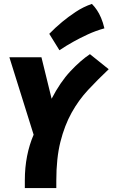

<svg xmlns="http://www.w3.org/2000/svg" viewBox="-20 -962 576 982"><path d="M107 0V-40Q107 -105 118.5 -163.5Q130 -222 152 -273L28 -669H192L244 -457Q288 -542 340 -597.5Q392 -653 440 -685L536 -608Q480 -555 431 -502.5Q382 -450 346 -385Q310 -320 289 -236.5Q268 -153 268 -38V0ZM232 -789Q263 -821 298 -850Q328 -875 367 -901Q406 -927 450 -942Q464 -928 476 -910Q487 -894 497 -870.5Q507 -847 514 -817Q470 -805 429 -786Q388 -767 356 -749Q318 -728 284 -705Z"/></svg>

Font: Amaranth
Style: Bold Italic
Weight: 700
Italic angle: -12°
Designer: Gesine Todt
Foundry: Gesine Todt
Version: Version 1.001